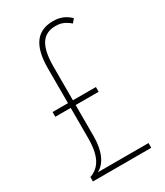

<svg xmlns="http://www.w3.org/2000/svg" viewBox="-182 -799 751 875"><g transform="rotate(-30 193.0 -362.0)"><path d="M247 -724C148 -724 120 -647 120 -548V-366H39V-341H120V-182C120 -88 93 -42 40 -23V0H347V-25H80C120 -45 146 -97 146 -177V-341H267V-366H146V-541C146 -651 177 -699 247 -699C269 -699 292 -694 321 -669L337 -688C312 -712 285 -724 247 -724Z"/></g></svg>

Font: Noto Sans Georgian ExtraCondensed Thin
Style: Regular
Weight: 100
Width: 2
Designer: Monotype Design Team, Akaki Razmadze
Foundry: Google LLC
Version: Version 2.005